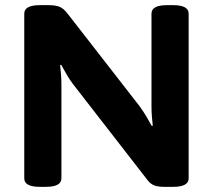

<svg xmlns="http://www.w3.org/2000/svg" viewBox="-20 -722 825 744"><path d="M134 2Q74 2 74 -31V-669Q74 -702 134 -702H169Q194 -702 210 -696Q226 -690 242 -669L522 -309Q535 -291 547.5 -270Q560 -249 568 -234L572 -235Q570 -252 568.5 -271.5Q567 -291 567 -313V-669Q567 -702 627 -702H651Q711 -702 711 -669V-31Q711 2 651 2H616Q593 2 578 -3.5Q563 -9 551 -25L263 -396Q250 -413 238 -434Q226 -455 217 -471L213 -470Q215 -453 216.5 -433.5Q218 -414 218 -392V-31Q218 2 158 2Z"/></svg>

Font: Asap Semi Expanded
Style: Bold
Weight: 700
Width: 6
Designer: Pablo Cosgaya
Foundry: Omnibus-Type
Version: Version 3.001; ttfautohint (v1.8.4.7-5d5b)